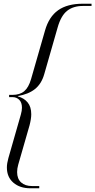

<svg xmlns="http://www.w3.org/2000/svg" viewBox="-20 -812 512 1032"><path d="M148 -198Q148 -174 139 -139L78 73Q72 94 72 113Q72 149 93.5 168.5Q115 188 152 188H191V200H143Q87 200 52 170Q17 140 17 88Q17 67 25 38L92 -196Q98 -217 98 -233Q98 -261 83.5 -275.5Q69 -290 47 -290H29V-302H47Q87 -302 110.5 -322Q134 -342 147 -387L222 -648Q243 -722 292.5 -757Q342 -792 425 -792H472V-780H426Q374 -780 341 -754Q308 -728 290 -665L218 -414Q203 -361 167.5 -333Q132 -305 76 -296V-294Q109 -285 128.5 -261.5Q148 -238 148 -198Z"/></svg>

Font: Nyght Serif Light Italic
Style: Regular
Weight: 300
Italic angle: -16°
Designer: Maksym Kobuzan
Version: Version 0.410